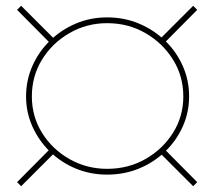

<svg xmlns="http://www.w3.org/2000/svg" viewBox="-20 -649 740 663"><path d="M350 -46Q292 -46 241.5 -67Q191 -88 152.5 -125.5Q114 -163 92 -212Q70 -261 70 -316Q70 -372 92 -421.5Q114 -471 152.5 -508.5Q191 -546 241.5 -567.5Q292 -589 350 -589Q409 -589 460 -567.5Q511 -546 550 -508.5Q589 -471 611 -421.5Q633 -372 633 -316Q633 -261 611 -212Q589 -163 550 -125.5Q511 -88 460 -67Q409 -46 350 -46ZM53 -6 39 -20 159 -141 174 -127ZM159 -494 39 -615 53 -629 174 -508ZM647 -6 526 -127 541 -141 661 -20ZM350 -66Q423 -66 482.5 -100Q542 -134 577.5 -190.5Q613 -247 613 -316Q613 -386 577.5 -443Q542 -500 482.5 -534.5Q423 -569 350 -569Q279 -569 219.5 -534.5Q160 -500 125 -443Q90 -386 90 -316Q90 -247 125 -190.5Q160 -134 219.5 -100Q279 -66 350 -66ZM541 -494 526 -508 647 -629 661 -615Z"/></svg>

Font: Montserrat Alternates Thin
Style: Regular
Weight: 100
Designer: Julieta Ulanovsky
Foundry: Julieta Ulanovsky
Version: Version 9.000